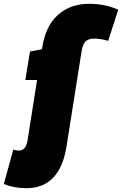

<svg xmlns="http://www.w3.org/2000/svg" viewBox="-112 -770 642 1010"><path d="M26 220Q-38 220 -92 198L-42 17Q-33 20 -25.5 21Q-18 22 -11 22Q5 22 16.5 9.5Q28 -3 33 -32L83 -349H21L46 -499L109 -511Q124 -628 190 -689Q256 -750 357 -750Q402 -750 440.5 -741.5Q479 -733 510 -719L457 -555Q442 -560 421 -563.5Q400 -567 383 -567Q356 -567 340 -554Q324 -541 317 -499L238 0Q221 108 168.5 164Q116 220 26 220Z"/></svg>

Font: Georama Black
Style: Italic
Weight: 900
Italic angle: -9°
Designer: Jean-Baptiste Levee
Foundry: Production Type
Version: Version 1.000